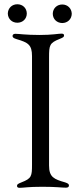

<svg xmlns="http://www.w3.org/2000/svg" viewBox="-20 -894 387 919"><path d="M73.9 5C94.1 5 111.5 0 182.9 0C250.7 0 273.8 4.3 295.5 4.3C305.8 4.3 310 0.4 310 -6.4C310 -11.7 306.8 -16.3 291.9 -21C239 -36.2 214.8 -45.5 214.8 -101.9V-620C214.8 -677.6 217.3 -688.6 264.9 -707.4C282.7 -714.5 286.6 -717.3 286.6 -724.4C286.6 -730.1 282.7 -733 274.5 -733C258.9 -733 230.8 -726.6 170.1 -726.6C100.9 -726.6 71.4 -732.2 54 -732.2C44.7 -732.2 40.1 -728.3 40.1 -721.6C40.1 -715.9 43.7 -711.3 59.3 -706.7C114.3 -690.7 133.2 -679.7 133.2 -625.7V-106.5C133.2 -51.5 131.4 -39.8 83.1 -21.3C65.3 -14.2 61.4 -11.4 61.4 -4.3C61.4 1.8 65.3 5 73.9 5ZM17.4 -829.2C18.1 -803.3 37.6 -785.2 62.9 -785.2C88.4 -785.2 108 -803.3 108.3 -829.2C108 -855.5 88.4 -873.6 62.9 -873.6C37.6 -873.6 18.1 -855.5 17.4 -829.2ZM232.6 -828.1C233 -801.8 252.5 -784.1 278.1 -783.7C303.3 -784.1 322.8 -801.8 323.5 -828.1C322.8 -854 303.3 -872.5 278.1 -872.5C252.5 -872.5 233 -854 232.6 -828.1Z"/></svg>

Font: Margiela Serif
Style: Regular
Weight: 400
Designer: Andreas Faust, Stefan Endress
Version: Version 1.002;FEAKit 1.0